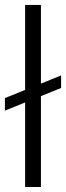

<svg xmlns="http://www.w3.org/2000/svg" viewBox="-20 -747 264 767"><path d="M224.1 -445.7 143.5 -413V-727.3H80.3V-387.8L-0.4 -355.1V-305L80.3 -337.7V0H143.5V-362.9L224.1 -395.6Z"/></svg>

Font: Karasuma Gothic
Style: Light
Weight: 300
Designer: Rasmus Andersson / Ryoko Nishizuka
Foundry: rsms
Version: Version 1.00